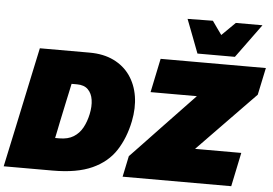

<svg xmlns="http://www.w3.org/2000/svg" viewBox="-69 -1049 1614 1134"><g transform="rotate(5 738.0 -482.0)"><path d="M-8 0Q4 -55.5 15 -107.5Q26 -159.5 41 -229L93 -474Q108 -545.5 119.8 -600Q131.5 -654.5 144 -713H439Q521.5 -713 582.2 -683.5Q643 -654 679.8 -601.5Q716.5 -549 727.8 -479.8Q739 -410.5 723 -331Q702.5 -230.5 654.2 -156.2Q606 -82 516.2 -41Q426.5 0 282 0ZM280 -193H305Q356 -193 389.2 -213.8Q422.5 -234.5 442 -270.2Q461.5 -306 471 -351Q481 -398 475.2 -436.2Q469.5 -474.5 446.5 -497.2Q423.5 -520 381 -520H349Q344 -496 338.8 -472.2Q333.5 -448.5 326 -413L301 -295Q294.5 -262 289.5 -238.5Q284.5 -215 280 -193ZM697 0 723 -124Q749 -151 781.8 -185.5Q814.5 -220 847.8 -255Q881 -290 908.5 -319L1092.5 -512H818L860 -713H1484L1450 -552Q1409 -510 1370 -469.8Q1331 -429.5 1291.5 -389L1109 -201H1383L1341 0ZM1074 -763Q1055 -813.5 1036 -863Q1017 -912.5 998 -962L1148 -964Q1161.5 -944.5 1175.8 -924.5Q1190 -904.5 1204.5 -884.5Q1225 -904.5 1244.8 -924.2Q1264.5 -944 1284 -963H1442Q1405.5 -913 1369.2 -863.2Q1333 -813.5 1296 -763Z"/></g></svg>

Font: Commissioner Black
Style: Italic
Weight: 900
Italic angle: -12°
Designer: Kostas Bartsokas
Foundry: Kostas Bartsokas
Version: Version 1.000; ttfautohint (v1.8.3)